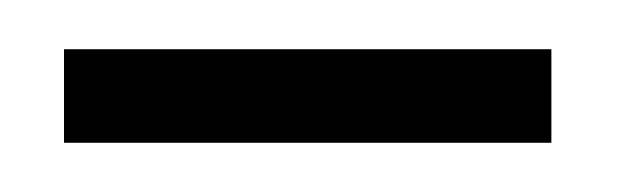

<svg xmlns="http://www.w3.org/2000/svg" viewBox="-20 -308 254 78"><path d="M204 -288V-250H6V-288Z"/></svg>

Font: Vibes
Style: Regular
Weight: 400
Designer: AbdElmomen Kadhim
Version: Version 1.100